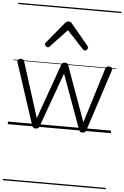

<svg xmlns="http://www.w3.org/2000/svg" viewBox="-81 -1002 966 1494"><g transform="rotate(5 402.5 -255.0)"><path d="M220 15Q206 15 200 9.5Q194 4 191 -4L34 -484Q29 -496 36 -505.5Q43 -515 60 -515Q71 -515 77 -510.5Q83 -506 85 -496L221 -66L374 -496Q378 -506 384.5 -510.5Q391 -515 403 -515Q414 -515 420 -510.5Q426 -506 429 -496L585 -66L718 -496Q721 -506 727 -510.5Q733 -515 744 -515Q762 -515 768.5 -506Q775 -497 769 -482L613 -4Q610 4 603.5 9.5Q597 15 584 15Q571 15 565.5 9.5Q560 4 557 -4L402 -430L248 -4Q246 4 239.5 9.5Q233 15 220 15ZM258 -623Q250 -623 242 -631Q234 -639 234 -647Q234 -649 235.5 -652Q237 -655 240 -659L377 -825Q383 -831 388.5 -834Q394 -837 403 -837Q412 -837 417.5 -834Q423 -831 428 -825L566 -659Q569 -655 570 -652Q571 -649 571 -647Q571 -639 563 -631Q555 -623 548 -623Q543 -623 539 -625.5Q535 -628 531 -632L403 -769L274 -632Q271 -628 267 -625.5Q263 -623 258 -623ZM0 428H805V438H0ZM0 -20H805V0H0ZM0 -505H805V-500H0ZM0 -948H805V-938H0Z"/></g></svg>

Font: Playwrite US Modern Guides
Style: Regular
Weight: 400
Designer: Veronika Burian, José Scaglione
Foundry: TypeTogether
Version: Version 1.003